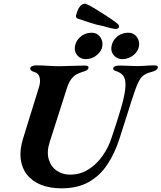

<svg xmlns="http://www.w3.org/2000/svg" viewBox="-20 -1010 878 1044"><path d="M606.7 -852.7Q599.7 -853.4 590.9 -855.2Q582.1 -857 572.7 -859.4Q563.2 -861.8 555.2 -864.1Q547.1 -866.4 542.4 -867.9Q504.3 -874.8 470.1 -886.3Q435.9 -897.9 398.2 -910.5Q394.9 -913.2 393.7 -917.5Q392.6 -921.7 393.4 -926.7Q394.2 -931.8 396.3 -935.1Q397.1 -940.8 402.2 -953.8Q407.3 -966.7 417.8 -978.4Q428.3 -990.1 442.8 -989.8Q447.6 -988.9 453.7 -986.1Q459.9 -983.4 466.4 -980.2Q472.9 -977 478.5 -973.6Q484.2 -970.3 487.1 -968.2Q516.1 -951.3 552.4 -927.9Q588.6 -904.5 614.1 -885.2Q623.9 -877.1 626 -872.3Q628 -867.4 627.1 -863.3Q625.9 -857.6 620.1 -855.1Q614.3 -852.5 606.7 -852.7ZM314.9 14Q250.5 14 202.9 -5.2Q155.2 -24.4 126.9 -60.1Q98.6 -95.8 92.5 -145.4Q86.4 -194.9 105 -255.1L192.5 -538Q201 -565.8 195.4 -588.8Q189.8 -611.9 166.8 -618.4Q141.5 -625.7 144.8 -640.4Q146.4 -647.2 156.1 -650.9Q165.9 -654.6 177 -654.6Q207.9 -654.6 241.2 -652.3Q274.5 -650 303.8 -650Q331.5 -650 371 -651.8Q410.5 -653.6 438.6 -653.6Q465.1 -653.6 460.8 -639.4Q457.3 -628.3 440.5 -623Q423.6 -617.8 405.8 -610.3Q388.1 -603.9 371.6 -585Q355 -566.2 343.9 -530.9L250.1 -237.2Q233 -183.7 245.1 -143.7Q257.1 -103.6 288.6 -82Q320 -60.4 360.8 -60.4Q415.8 -60.4 460.3 -88.4Q504.9 -116.3 537.3 -162Q569.7 -207.6 586.9 -261.6Q602 -305.4 613.7 -342.8Q625.4 -380.3 633.9 -408.1Q642.5 -436 646 -450.2Q661.1 -509.4 662.2 -542.1Q663.3 -574.8 654.4 -590.9Q645.6 -607 629.8 -615.4Q620 -620.7 606.6 -625.2Q593.2 -629.7 595.6 -639.2Q597.3 -646.8 606.4 -650.1Q615.5 -653.5 629.1 -653.5Q652.9 -653.5 669 -652.6Q685 -651.8 699.1 -651.3Q713.2 -650.8 730.3 -650.8Q748.6 -650.8 760.8 -651.7Q773.1 -652.6 785.5 -653.6Q797.9 -654.6 816.9 -654.6Q828.1 -654.6 834.2 -651.7Q840.3 -648.8 837.7 -640.4Q834.2 -626.7 803.8 -618.7Q780.4 -613.1 765.1 -603.1Q749.8 -593.2 739.3 -575.9Q728.7 -558.6 717.9 -529Q693.7 -459.2 673.4 -393.2Q653.1 -327.1 629.8 -256.5Q604.2 -176.2 563.6 -115.2Q522.9 -54.2 462.3 -20.1Q401.7 14 314.9 14ZM644.4 -688.5Q619.4 -688.5 602.4 -705.8Q585.3 -723.2 585.3 -743.9Q585.3 -779.6 611.6 -805.8Q638 -832 678.6 -832Q704.4 -832 720.6 -813.2Q736.7 -794.5 736.7 -770.1Q736.7 -748.6 723.8 -729.8Q710.9 -711.1 690.1 -699.8Q669.3 -688.5 644.4 -688.5ZM445.9 -688.5Q420.1 -688.5 403.4 -705.8Q386.8 -723.2 386.8 -744.7Q386.8 -780.4 413.5 -806.2Q440.3 -832 480 -832Q505 -832 521.2 -813.2Q537.3 -794.5 537.3 -770.1Q537.3 -738.3 510.1 -713.4Q482.8 -688.5 445.9 -688.5Z"/></svg>

Font: EB Garamond
Style: Italic
Weight: 400
Italic angle: -17.2°
Designer: Georg Duffner and Octavio Pardo
Foundry: Georg Duffner
Version: Version 1.001